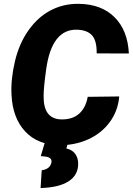

<svg xmlns="http://www.w3.org/2000/svg" viewBox="-20 -741 686 993"><path d="M596.7 -242.2Q590.3 -167.5 547.6 -109.4Q504.9 -51.3 435.3 -20Q365.7 11.2 284.7 9.8Q173.3 7.3 109.4 -62Q45.4 -131.3 39.6 -250Q35.2 -329.1 56.9 -422.4Q78.6 -515.6 127.7 -584.7Q176.8 -653.8 243.4 -688.2Q310.1 -722.7 389.2 -721.2Q505.4 -719.2 573 -651.4Q640.6 -583.5 646.5 -464.4L480 -464.8Q481 -529.8 456.5 -557.6Q432.1 -585.4 379.4 -587.4Q247.6 -591.8 218.8 -382.3Q205.6 -287.6 205.6 -247.1Q203.1 -127 294.4 -123.5Q353.5 -121.6 388.7 -152.6Q423.8 -183.6 433.6 -240.2ZM332.5 -5.9 323.2 26.9Q353.5 33.7 368.9 54.7Q384.3 75.7 384.3 106Q384.3 165 334.2 197Q284.2 229 189.9 231.4L195.8 139.6Q239.3 133.8 246.1 98.6Q250.5 72.3 211.4 68.4L190.9 66.4L211.9 -4.4Z"/></svg>

Font: TypoPRO Roboto
Style: Italic
Weight: 900
Italic angle: -12°
Designer: Google
Version: Version 2.136; 2016